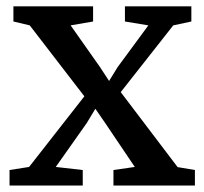

<svg xmlns="http://www.w3.org/2000/svg" viewBox="-20 -574 632 594"><path d="M70 -57.5 241 -276 72 -495.5 21.5 -507.5V-554.5H268V-507.5L198.5 -495.5L289 -367L317.5 -323.5L344 -366.5L439 -495.5L366.5 -507.5V-554.5H572V-507.5L516 -495.5L353.5 -289L529.5 -57L583 -48V0H331V-48L397 -57.5L306 -192.5L275 -237.5L248.5 -193.5L152.5 -57.5L236 -48V0H9.5V-48Z"/></svg>

Font: Merriweather 20pt
Style: Regular
Weight: 400
Version: Version 2.100